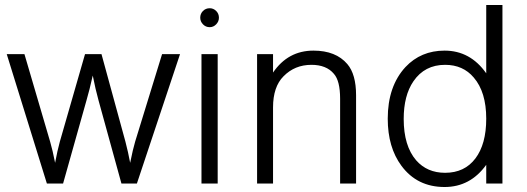

<svg xmlns="http://www.w3.org/2000/svg" viewBox="-20 -736 2114 770"><path d="M233 0H168L7 -519H78L181 -168Q191 -134 201 -83Q210 -132 220 -168L321 -519H387L483 -168Q494 -126 502 -83Q513 -138 522 -168L630 -519H702L529 0H467L375 -334Q363 -377 352 -433Q339 -375 327 -334Z M853 -519V0H788V-519ZM821 -703Q836 -703 847 -692Q858 -681 858 -665Q858 -650 847 -638.5Q836 -627 821 -627Q805 -627 794 -638.5Q783 -650 783 -665Q783 -681 794 -692Q805 -703 821 -703Z M1011 -519H1075V-445Q1135 -533 1237 -533Q1327 -533 1373 -479Q1408 -438 1408 -354V0H1344V-340Q1344 -412 1319 -440Q1289 -476 1229 -476Q1162 -476 1117 -430Q1075 -388 1075 -305V0H1011Z M1995 -716V0H1930V-75Q1866 14 1763 14Q1653 14 1590 -71Q1535 -145 1535 -260Q1535 -390 1606 -467Q1668 -533 1763 -533Q1866 -533 1930 -442V-716ZM1765 -476Q1683 -476 1638 -410Q1599 -353 1599 -259Q1599 -151 1649 -93Q1693 -43 1765 -43Q1843 -43 1886.5 -100.5Q1930 -158 1930 -260Q1930 -367 1880 -425Q1837 -476 1765 -476Z"/></svg>

Font: Almarai Light
Style: Regular
Weight: 300
Designer: Boutros International 2019
Foundry: Created by Boutros International 2019
Version: Version 1.10